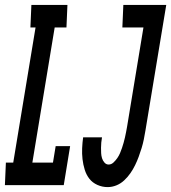

<svg xmlns="http://www.w3.org/2000/svg" viewBox="-47 -755 698 783"><path d="M-27 0 -23 -92H7L98 -643H77L81 -735H228L224 -643H176L85 -92H169L180 -159H239L213 0ZM392 8Q370 8 350 -1Q330 -10 317.5 -26Q305 -42 298.5 -63Q292 -84 289.5 -106Q287 -128 288 -150.5Q289 -173 292 -195H369Q367 -184 366 -173.5Q365 -163 365 -152Q365 -141 365.5 -130.5Q366 -120 369 -110Q372 -100 379 -92Q386 -84 396 -84Q407 -84 416 -92.5Q425 -101 431.5 -110.5Q438 -120 442.5 -130.5Q447 -141 450.5 -151.5Q454 -162 457 -172.5Q460 -183 462.5 -194Q465 -205 467 -215.5Q469 -226 471 -237L538 -643H452L456 -735H631L546 -222Q543 -204 539.5 -186.5Q536 -169 530.5 -151Q525 -133 518.5 -115.5Q512 -98 504 -81.5Q496 -65 485 -49Q474 -33 459.5 -19.5Q445 -6 427.5 1Q410 8 392 8Z"/></svg>

Font: Iosevka Curly Slab SmBdEx
Style: Italic
Weight: 600
Width: 7
Italic angle: -9°
Monospace: yes
Designer: Belleve Invis
Foundry: Belleve Invis
Version: Version 11.1.0; ttfautohint (v1.8.3)